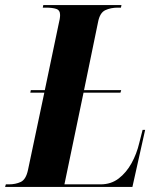

<svg xmlns="http://www.w3.org/2000/svg" viewBox="-62 -734 655 754"><path d="M-42 0 -39 -10H-27Q-1 -10 19.5 -19.5Q40 -29 48 -67L112 -370H57L59 -380H114L168 -638Q171 -650 172.5 -659Q174 -668 174 -675Q174 -694 159 -699Q144 -704 119 -704H106L108 -714H415L413 -704H400Q373 -704 351.5 -694Q330 -684 323 -647L268 -380H414L411 -370H266L191 -10H333Q374 -10 404 -33Q434 -56 454.5 -93Q475 -130 485 -173L498 -224H508L458 0Z"/></svg>

Font: Noto Serif Display ExtraCondensed ExtraBold
Style: Italic
Weight: 800
Width: 2
Italic angle: -12°
Designer: Monotype Design Team
Foundry: Monotype Imaging Inc.
Version: Version 2.009